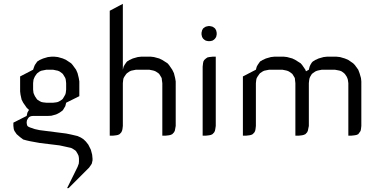

<svg xmlns="http://www.w3.org/2000/svg" viewBox="-20 -708 1979 1002"><path d="M49.8 -50.8V-67.9L119.1 -103L123 -120.1L127.9 -128.9L131.8 -134.8L127.9 -137.2L119.1 -146L101.1 -171.9L92.8 -188L86.9 -214.8L85 -231V-309.1L152.8 -344.2L158.2 -359.9L162.1 -369.1L170.9 -381.8L174.8 -387.2L187 -395L205.1 -402.8L230 -410.2L248 -412.1H265.1L282.2 -410.2L308.1 -402.8L325.2 -395L351.1 -377.9L358.9 -369.1L377 -344.2L384.8 -326.2L391.1 -300.8L394 -283.2V-206.1L325.2 -171.9L320.8 -153.8L315.9 -146L308.1 -132.8L303.2 -128.9L291 -120.1L272.9 -110.8L248 -104L230 -103H152.8L144 -102.1L140.1 -101.1L131.8 -97.2L126 -89.8L121.1 -81.1L120.1 -77.1L119.1 -67.9L120.1 -60.1L121.1 -56.2L123 -50.8L127.9 -46.9L136.2 -43L162.1 -34.2L187 -28.8L325.2 -11.2L351.1 -5.9L384.8 2L401.9 9.8L416 19L428.2 30.8L440.9 46.9L454.1 73.2L460.9 99.1L462.9 120.1V128.9L459 146L454.1 153.8L444.8 167L337.9 273.9H330.1L384.8 163.1L391.1 146L392.1 134.8V120.1L391.1 110.8L389.2 103L384.8 94.2L377 81.1L373 77.1L358.9 67.9L351.1 64L315.9 56.2L291 50.8L187 38.1L136.2 28.8L119.1 24.9L101.1 20L85 7.8L66.9 -7.8L55.2 -24.9L51.8 -34.2L50.8 -43ZM152.8 -240.2 154.8 -223.1 158.2 -214.8 162.1 -206.1 170.9 -192.9 174.8 -188 187 -180.2 195.8 -175.8 205.1 -173.8 222.2 -171.9H256.8L272.9 -173.8L282.2 -175.8L291 -180.2L303.2 -188L308.1 -192.9L315.9 -206.1L320.8 -214.8L323.2 -223.1L325.2 -240.2V-273.9L323.2 -292L320.8 -300.8L315.9 -309.1L308.1 -321.8L303.2 -326.2L291 -335L282.2 -338.9L272.9 -340.8L256.8 -344.2H222.2L205.1 -340.8L195.8 -338.9L187 -335L174.8 -326.2L170.9 -321.8L162.1 -309.1L158.2 -300.8L154.8 -292L152.8 -273.9Z M552.7 0V-651.9L621.1 -688V-344.2L625 -359.9L629.9 -369.1L638.7 -381.8L643.1 -387.2L655.8 -395L672.9 -402.8L698.7 -410.2L715.8 -412.1H768.1L783.7 -410.2L811 -402.8L827.1 -395L854 -377.9L861.8 -369.1L878.9 -344.2L887.7 -326.2L894 -300.8L897 -283.2V-50.8L894 -34.2L892.1 -24.9L887.7 -17.1L878.9 -7.8L870.1 -3.9L861.8 -2L844.7 0H827.1V-273.9L824.7 -292L823.7 -300.8L818.8 -309.1L811 -321.8L806.2 -326.2L793 -335L783.7 -338.9L775.9 -340.8L758.8 -344.2H689.9L672.9 -340.8L664.1 -338.9L655.8 -335L643.1 -326.2L638.7 -321.8L629.9 -309.1L625 -300.8L623 -292L621.1 -273.9V-50.8L619.1 -34.2L616.7 -24.9L612.8 -17.1L604 -7.8L595.7 -3.9L586.9 -2L569.8 0Z M1031.7 -527.8V-537.1L1033.7 -545.9L1034.7 -549.8L1039.6 -559.1L1045.9 -564L1053.7 -568.8L1057.6 -569.8L1066.9 -571.8H1075.7L1085 -569.8L1088.9 -568.8L1096.7 -564L1102.5 -559.1L1107.9 -549.8L1108.9 -545.9L1110.8 -537.1V-527.8L1108.9 -519L1107.9 -515.1L1102.5 -506.8L1096.7 -501L1088.9 -496.1L1085 -495.1L1075.7 -493.2H1066.9L1057.6 -495.1L1053.7 -496.1L1045.9 -501L1039.6 -506.8L1034.7 -515.1L1033.7 -519ZM1037.6 0V-359.9L1039.6 -377.9L1041.5 -387.2L1045.9 -395L1054.7 -402.8L1062.5 -408.2L1071.8 -410.2L1088.9 -412.1H1106V-50.8L1103.5 -34.2L1101.6 -24.9L1097.7 -17.1L1088.9 -7.8L1080.6 -3.9L1071.8 -2L1054.7 0Z M1247.6 0V-309.1L1315.4 -344.2L1319.8 -359.9L1324.7 -369.1L1333.5 -381.8L1337.4 -387.2L1350.6 -395L1367.7 -402.8L1393.6 -410.2L1410.6 -412.1H1462.4L1478.5 -410.2L1505.9 -402.8L1521.5 -395L1548.8 -377.9L1556.6 -369.1L1573.7 -344.2L1576.7 -335.9L1591.8 -344.2L1595.7 -359.9L1599.6 -369.1L1607.4 -381.8L1612.8 -387.2L1625.5 -395L1642.6 -402.8L1668.5 -410.2L1685.5 -412.1H1736.8L1754.4 -410.2L1779.8 -402.8L1797.9 -395L1822.8 -377.9L1831.5 -369.1L1849.6 -344.2L1856.4 -326.2L1863.8 -300.8L1865.7 -283.2V-50.8L1863.8 -34.2L1861.8 -24.9L1856.4 -17.1L1849.6 -7.8L1840.8 -3.9L1831.5 -2L1813.5 0H1797.9V-273.9L1795.4 -292L1792.5 -300.8L1788.6 -309.1L1779.8 -321.8L1775.4 -326.2L1763.7 -335L1754.4 -338.9L1745.6 -340.8L1727.5 -344.2H1659.7L1642.6 -340.8L1634.8 -338.9L1625.5 -335L1612.8 -326.2L1607.4 -321.8L1599.6 -309.1L1595.7 -300.8L1593.8 -292L1591.8 -273.9V-50.8L1588.4 -34.2L1586.4 -24.9L1582.5 -17.1L1573.7 -7.8L1564.5 -3.9L1556.6 -2L1539.6 0H1521.5V-273.9L1519.5 -292L1518.6 -300.8L1513.7 -309.1L1505.9 -321.8L1500.5 -326.2L1487.8 -335L1478.5 -338.9L1470.7 -340.8L1453.6 -344.2H1384.8L1367.7 -340.8L1358.4 -338.9L1350.6 -335L1337.4 -326.2L1333.5 -321.8L1324.7 -309.1L1319.8 -300.8L1317.4 -292L1315.4 -273.9V-50.8L1313.5 -34.2L1311.5 -24.9L1307.6 -17.1L1298.8 -7.8L1290.5 -3.9L1281.7 -2L1264.6 0Z"/></svg>

Font: Petahja
Style: Regular
Weight: 400
Designer: T. Christopher White
Version: Version 1.1